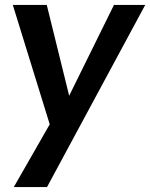

<svg xmlns="http://www.w3.org/2000/svg" viewBox="-20 -501 610 780"><path d="M32 -481 182 4 36 259H171L570 -481H443L261 -112L170 -481Z"/></svg>

Font: Cantarell
Style: BoldOblique
Weight: 700
Italic angle: -8°
Designer: Dave Crossland
Version: Version 0.024